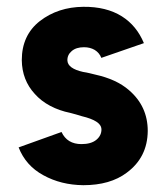

<svg xmlns="http://www.w3.org/2000/svg" viewBox="-20 -532 488 564"><path d="M402.7 -405.3Q381.3 -456.7 338 -484Q292.3 -512.7 224.7 -512Q150.7 -511.3 97.3 -470.3Q44 -428.7 44 -355.3Q44.7 -296.7 82.3 -256Q100.7 -235.3 127.2 -221.2Q153.7 -207 186.7 -200.3Q195.3 -198 203.7 -195.7Q212 -193.3 220.3 -190.7Q276.7 -177.3 278 -153.3Q278.7 -134.3 263 -121.3Q247.7 -108.7 219.3 -108.7Q177.3 -108.7 160.7 -144.3L34.7 -99Q55.7 -45.3 107.3 -17.3Q159 11.3 224.7 12Q303.7 12 352.3 -24.7Q413.3 -69.7 414 -147.3Q414 -220 358.7 -267.3Q322 -299.3 259.3 -313Q252.7 -314.7 243.8 -316.8Q235 -319 224 -320.7Q179.3 -330.7 178 -354Q177.3 -370.7 190.7 -382Q203.7 -393.3 226.7 -393.3Q244.7 -393.3 258.3 -385.3Q272 -376.7 277.7 -362Z"/></svg>

Font: Unageo Variable
Style: Regular
Weight: 300
Designer: Richard Sepsi
Foundry: Richard Sepsi
Version: Version 2.200